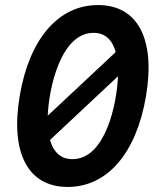

<svg xmlns="http://www.w3.org/2000/svg" viewBox="-20 -730 640 760"><path d="M248 10C405 10 520 -124 558 -350C596 -576 525 -710 368 -710C211 -710 96 -576 58 -350C20 -124 91 10 248 10ZM169 -272C173 -379 220 -600 350 -600C395 -600 424 -574 438 -524ZM267 -100C222 -100 192 -126 178 -176L447 -428C443 -321 398 -100 267 -100Z"/></svg>

Font: CommitMono
Style: Bold Italic
Weight: 700
Monospace: yes
Designer: Eigil Nikolajsen
Foundry: Eigil Nikolajsen
Version: Version 1.143